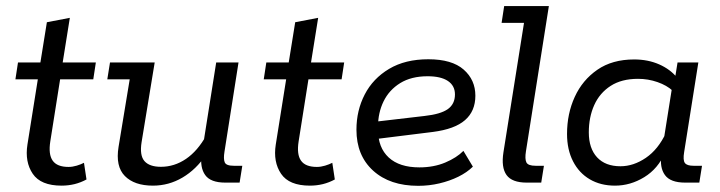

<svg xmlns="http://www.w3.org/2000/svg" viewBox="-20 -603 2378 634"><path d="M183.3 10Q114.6 10 88.1 -29.2Q61.6 -68.4 70.6 -125.6L104.9 -341H30.9L39.4 -396.7H113.4L134.8 -529.6L210.6 -544.1L187 -396.7H296.5L288 -341H178.5L146.1 -136.2Q139.3 -93.4 153.9 -72.6Q168.4 -51.8 206.3 -51.8Q219.5 -51.8 233.4 -56Q247.3 -60.2 257.3 -65.4L265.6 -10.4Q247.1 -0.3 226.4 4.9Q205.6 10 183.3 10Z M485 10Q423.8 10 392.4 -21.7Q360.9 -53.4 371.5 -118.1L408.3 -341H334.3L343.2 -396.7H490.8L447.6 -134Q440.5 -90 457 -71.1Q473.5 -52.2 511.4 -52.2Q555.8 -52.2 594.3 -78.4Q632.7 -104.6 661.2 -155.9L650.4 -122L693.9 -396.7H767.6L721.3 -102.5Q717.3 -78.2 722.1 -66.9Q726.9 -55.6 752 -55.6H780.1L771.2 0H724Q675.2 0 657.5 -25.1Q639.8 -50.2 645.8 -92.1L648.2 -109.3L661 -92.7Q627.8 -43.3 582.6 -16.7Q537.4 10 485 10Z M1003.3 10Q934.6 10 908.1 -29.2Q881.6 -68.4 890.6 -125.6L924.9 -341H850.9L859.4 -396.7H933.4L954.8 -529.6L1030.6 -544.1L1007 -396.7H1116.5L1108 -341H998.5L966.1 -136.2Q959.3 -93.4 973.9 -72.6Q988.4 -51.8 1026.3 -51.8Q1039.5 -51.8 1053.4 -56Q1067.3 -60.2 1077.3 -65.4L1085.6 -10.4Q1067.1 -0.3 1046.4 4.9Q1025.6 10 1003.3 10Z M1361 10.6Q1267.4 10.6 1212.2 -39.4Q1157 -89.5 1157 -174.6Q1157 -238.3 1184.4 -291.1Q1211.7 -343.9 1264.9 -375.6Q1318.1 -407.3 1394.3 -407.3Q1472.3 -407.3 1511 -373.3Q1549.7 -339.3 1549.7 -286.9Q1549.7 -236.1 1515.5 -206.3Q1481.4 -176.5 1409.3 -167.3L1201.6 -141.5L1201.2 -199L1382 -220.1Q1434.8 -225.9 1458.6 -242.6Q1482.3 -259.4 1482.3 -291.2Q1482.3 -319.9 1459.1 -335.6Q1435.8 -351.2 1391.9 -351.2Q1338.1 -351.2 1301.5 -328.6Q1264.9 -305.9 1246.6 -268.3Q1228.3 -230.7 1228.3 -185.5V-174.2Q1228.3 -115.5 1263.6 -82.9Q1299 -50.3 1364.8 -50.3Q1412.3 -50.3 1450.3 -66.3Q1488.2 -82.3 1510.2 -104.8L1541.5 -52.7Q1522.1 -33.6 1493.5 -19.5Q1464.8 -5.4 1430.8 2.6Q1396.8 10.6 1361 10.6Z M1719.4 0Q1670.6 0 1652.6 -25.1Q1634.6 -50.2 1642.4 -100.1L1710.3 -527.4H1636.3L1644.8 -583H1792.4L1716.7 -103.3Q1712.7 -78.4 1718.1 -67Q1723.5 -55.6 1748.6 -55.6H1776.1L1767.2 0Z M2010.7 10Q1963.3 10 1927.6 -10.9Q1891.9 -31.8 1872.2 -70.4Q1852.4 -108.9 1852.4 -160.7Q1852.4 -227.6 1877.9 -283.1Q1903.3 -338.7 1952.6 -372.7Q2001.8 -406.7 2074.1 -406.7Q2119.8 -406.7 2156.7 -390.4Q2193.6 -374.1 2216.1 -346.2L2208 -338.7L2217.3 -396.7H2286L2239.1 -100.7Q2234.7 -74.2 2241.5 -64.9Q2248.3 -55.6 2270 -55.6H2298.1L2289.2 0H2242.4Q2193.6 0 2175.6 -25.1Q2157.6 -50.2 2164.2 -92.1L2168 -116L2176.1 -99Q2153 -45.9 2107.4 -18Q2061.8 10 2010.7 10ZM2028.8 -54Q2071.8 -54 2112.7 -81.8Q2153.5 -109.6 2179 -164.2L2171 -136.6L2200.3 -321.3L2201.3 -303.2Q2182.1 -321.1 2151.2 -331.9Q2120.2 -342.7 2086.7 -342.7Q2032.6 -342.7 1996.4 -319.4Q1960.2 -296 1942.2 -256Q1924.3 -216.1 1924.3 -165.8Q1924.3 -113.1 1951.6 -83.5Q1979 -54 2028.8 -54Z"/></svg>

Font: Rokkitt SemiBold
Style: Italic
Weight: 600
Italic angle: -9°
Designer: Vernon Adams
Foundry: Vernon Adams
Version: Version 3.103